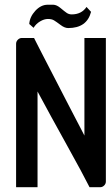

<svg xmlns="http://www.w3.org/2000/svg" viewBox="-20 -783 463 804"><path d="M423.3 -22.9Q423.3 -13.2 416 -6.1Q408.7 1 398.9 1H355Q328.1 -52.7 259.8 -175.8Q191.4 -298.8 137.2 -399.9V1H47.4V-599.6Q47.4 -609.4 54.7 -616.7Q62 -624 71.8 -624H122.6Q122.6 -623.5 130.9 -607.4Q139.2 -591.3 152.8 -564.5Q166.5 -537.6 184.3 -503.4Q202.1 -469.2 220.9 -432.6Q239.7 -396 258.3 -360.1Q276.9 -324.2 292.5 -294.2Q308.1 -264.2 319.1 -243.2Q330.1 -222.2 333.5 -215.3V-624H423.3ZM280.3 -722.7Q321.3 -722.7 342.3 -753.9L361.3 -733.4Q343.8 -665.5 265.6 -665.5Q250.5 -665.5 233.4 -678.7Q215.8 -691.9 206.1 -697.8Q196.3 -703.6 180.7 -703.6Q165 -703.6 147.9 -693.4Q130.4 -683.1 120.6 -666.5L102.5 -682.6Q104.5 -712.4 127.9 -737.8Q151.4 -763.2 179.7 -763.2H203.1Q217.8 -762.7 233.9 -749Q250 -735.4 259.3 -729Q268.6 -722.7 280.3 -722.7Z"/></svg>

Font: Uroob
Style: Regular
Weight: 400
Designer: Hussain K H
Foundry: Swanthanthra Malayalam Computing(http://smc.org.in)
Version: Version 2.0.0+20200101